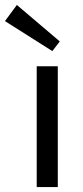

<svg xmlns="http://www.w3.org/2000/svg" viewBox="-66 -754 335 774"><path d="M175 -587 145 -548 -46 -669 2 -734ZM167 0H82V-487H167Z"/></svg>

Font: Exo 2.0
Style: Regular
Weight: 400
Designer: Natanael Gama
Version: Version 1.001;PS 001.001;hotconv 1.0.70;makeotf.lib2.5.58329